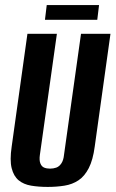

<svg xmlns="http://www.w3.org/2000/svg" viewBox="-20 -724 455 756"><path d="M168 12Q132 12 102.5 7Q73 2 53.5 -14Q34 -30 26 -61.5Q18 -93 26 -147L88 -591H204L137 -114Q134 -93 139 -80.5Q144 -68 154 -64Q164 -60 177 -60Q190 -60 201.5 -64Q213 -68 221.5 -80.5Q230 -93 232 -114L299 -591H415L353 -147Q346 -94 329.5 -62Q313 -30 289 -14Q265 2 234 7Q203 12 168 12ZM157 -646 164 -704H370L363 -646Z"/></svg>

Font: Alumni Sans Thin
Style: Bold Italic
Weight: 700
Italic angle: -8°
Version: Version 1.016